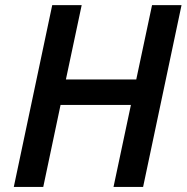

<svg xmlns="http://www.w3.org/2000/svg" viewBox="-20 -734 733 754"><path d="M542 0H425.8L494.1 -321.8H217.8L149.9 0H34.2L185.1 -713.9H300.8L238.8 -421.9H515.1L577.1 -713.9H692.9Z"/></svg>

Font: f4_56222          
Style: Italic
Weight: 600
Italic angle: -12°
Foundry: Ascender Corporation
Version: Version 1.10